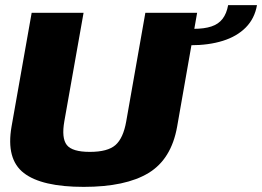

<svg xmlns="http://www.w3.org/2000/svg" viewBox="-20 -725 1022 749"><path d="M306.5 4Q470 4 559.2 -50Q648.5 -104 671 -231L749 -675H547L472.5 -252Q461 -186 430.5 -159.2Q400 -132.5 330.5 -132.5Q261.5 -132.5 240.5 -159.5Q219.5 -186.5 231 -252L306 -675H103.5L25 -231Q3 -104 73 -50Q143 4 306.5 4ZM734.5 -612.5 723 -548.5Q794.5 -548.5 849.5 -565.8Q904.5 -583 939 -618Q973.5 -653 982.5 -705H870Q864 -672 848.2 -651.5Q832.5 -631 804.8 -621.8Q777 -612.5 734.5 -612.5Z"/></svg>

Font: Anybody UltraCondensed Thin ExtraBold
Style: Italic
Weight: 800
Italic angle: -10°
Version: Version 1.111